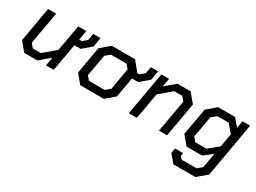

<svg xmlns="http://www.w3.org/2000/svg" viewBox="-44 -1102 2551 1916"><g transform="rotate(30 1231.5 -144.5)"><path d="M707 -508 689 -401 589 -316H517L461 0H372L389 -99L273 0H121L39 -100L109 -498H202L136 -125L173 -81H266L402 -197L456 -498H549L530 -389H561L610 -431L623 -508Z M1371 -508 1352 -401 1252 -316H1180L1140 -86L1039 0H767L685 -99L739 -410L843 -498H1111L1194 -397L1193 -389H1224L1274 -431L1287 -508ZM1097 -373 1060 -417H880L827 -373L783 -125L820 -81H1001L1054 -125Z M1414 -498H1503L1485 -401L1600 -498H1751L1837 -395L1767 0H1674L1740 -372L1702 -417H1608L1472 -301L1419 0H1326Z M2437 -498 2327 129 2220 219H1965L1892 131L1902 74H1995L1989 108L2014 138H2186L2239 94L2269 -77L2172 0H1991L1909 -99L1964 -409L2068 -498H2264L2334 -414L2349 -498ZM2313 -327 2237 -417H2106L2051 -371L2008 -127L2045 -81H2174L2287 -174Z"/></g></svg>

Font: Chakra Petch Medium
Style: Italic
Weight: 500
Italic angle: -10°
Designer: Katatrad Aksorn Co.,Ltd.
Foundry: Cadson Demak Co.,Ltd.
Version: Version 1.000; ttfautohint (v1.6)